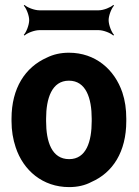

<svg xmlns="http://www.w3.org/2000/svg" viewBox="-20 -753 567 783"><path d="M27 -269V-259C27 -220 33 -185 44 -152C75 -58 154 10 262 10C296 10 327 3 353 -11C440 -49 495 -134 495 -259V-269C495 -308 490 -343 479 -376C447 -470 369 -538 261 -538C227 -538 197 -531 171 -518C83 -479 27 -394 27 -269ZM354 -269V-259C354 -176 332 -104 262 -104C191 -104 168 -175 168 -259V-269C168 -351 191 -424 261 -424C331 -424 354 -352 354 -269ZM423 -671C423 -690 435 -720 445 -730L442 -733C432 -723 402 -711 383 -711H140C120 -711 90 -723 80 -733L77 -730C87 -720 99 -690 99 -671C99 -651 87 -621 77 -611L80 -608C90 -618 120 -630 140 -630H383C402 -630 432 -618 442 -608L445 -611C435 -621 423 -651 423 -671Z"/></svg>

Font: Asimov
Style: EdgeNar
Weight: 500
Designer: Google
Version: Version 2.000980: 2014